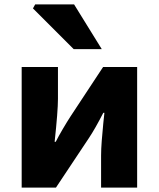

<svg xmlns="http://www.w3.org/2000/svg" viewBox="-20 -848 719 868"><path d="M78 -545H242V-401Q242 -346 227 -207H232Q244 -231 264 -265Q284 -299 299 -322L446 -545H600V0H437V-145Q437 -173 440 -212Q443 -251 447 -291L452 -338H447Q410 -266 382 -224L233 0H78ZM129 -810 139 -828H315L440 -626H313Z"/></svg>

Font: Nebula Sans Bold
Style: Regular
Weight: 700
Designer: Paul D. Hunt for Adobe (as Source Sans)
Foundry: Nebula Entertainment & Broadcasting LLC
Version: Version 1.010